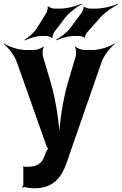

<svg xmlns="http://www.w3.org/2000/svg" viewBox="-67 -796 653 1029"><path d="M58 100V194C58 199 54 205 52 206L54 210C57 208 64 206 68 207C83 211 100 213 120 213C220 213 264 151 289 79L477 -462C489 -498 525 -543 548 -560L546 -563C522 -546 468 -528 430 -528H386C371 -528 344 -538 337 -547L334 -545C341 -536 343 -507 338 -492L299 -360C268 -258 249 -120 249 -40H253C253 -120 234 -258 203 -360L164 -492C159 -507 161 -536 168 -545L165 -547C158 -538 131 -528 116 -528H72C33 -528 -21 -546 -45 -563L-47 -560C-24 -543 12 -498 24 -461L181 -17C182 -13 190 3 194 3V-1C190 -1 182 14 180 18L171 41C158 80 131 98 79 98C73 98 66 97 60 97C59 97 59 95 59 94L55 96C56 97 58 99 58 100ZM372 -730 309 -645C290 -620 255 -594 234 -584L236 -580C257 -591 298 -603 330 -603H360C367 -603 383 -598 385 -594L389 -595C387 -600 394 -615 398 -620L471 -703C497 -731 540 -760 566 -772L565 -775C538 -764 488 -750 450 -750H412C405 -750 386 -756 384 -761L380 -759C383 -754 376 -736 372 -730ZM181 -726 132 -647C116 -621 84 -594 65 -583L67 -579C86 -590 127 -603 157 -603H183C191 -603 209 -597 211 -592L215 -594C212 -599 219 -617 223 -623L282 -701C305 -730 346 -761 371 -773L369 -776C344 -764 295 -750 258 -750H224C215 -750 194 -757 191 -763L188 -761C191 -755 186 -734 181 -726Z"/></svg>

Font: Asimov
Style: Edge
Weight: 500
Designer: Google
Version: Version 2.000980: 2014